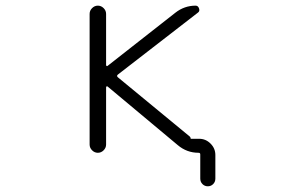

<svg xmlns="http://www.w3.org/2000/svg" viewBox="-20 -565 1040 683"><path d="M658.2 -72.3Q658.2 -71.3 659.2 -71.3H688.5Q711.9 -71.3 729 -54.2Q746.1 -37.1 746.1 -13.7V70.3Q746.1 82 738.3 89.8Q730.5 97.7 719.2 97.7Q708 97.7 700.2 89.8Q692.4 82 692.4 70.3V-15.6Q692.4 -21.5 686.5 -21.5Q644.5 -21.5 612.3 -48.8L363.3 -256.8Q361.3 -258.8 359.4 -257.8Q357.4 -256.8 357.4 -253.9V-50.8Q357.4 -39.1 348.6 -30.3Q339.8 -21.5 328.1 -21.5Q316.4 -21.5 307.6 -30.3Q298.8 -39.1 298.8 -50.8V-515.6Q298.8 -527.3 307.6 -536.1Q316.4 -544.9 328.1 -544.9Q339.8 -544.9 348.6 -536.1Q357.4 -527.3 357.4 -515.6V-334Q357.4 -331.1 359.4 -330.1Q361.3 -329.1 363.3 -331.1L603.5 -519.5Q635.7 -544.9 675.8 -544.9Q684.6 -544.9 688 -535.2Q691.4 -525.4 684.6 -520.5L399.4 -299.8Q393.6 -294.9 399.4 -290L655.3 -79.1Q658.2 -76.2 658.2 -72.3Z"/></svg>

Font: Rounded Mgen+ 1m light
Style: Regular
Weight: 200
Designer: [Source Han Sans]
Ryoko NISHIZUKA  (kana & ideographs); Paul D. Hunt (Latin, Greek & Cyrillic); Wenlong ZHANG  (bopomofo
Version: Version 1.059.20150602